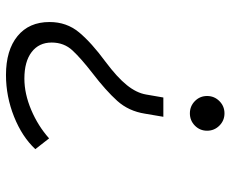

<svg xmlns="http://www.w3.org/2000/svg" viewBox="-83 -484 752 626"><g transform="rotate(90 293.0 -171.0)"><path d="M224.6 185.5Q143.6 185.5 97.7 147.9Q51.8 110.4 51.8 43.5Q51.8 -12.2 85.4 -52.7Q119.1 -93.3 181.6 -139.2Q231.9 -176.8 257.3 -208.3Q282.7 -239.7 288.1 -271L297.9 -327.6H360.8L350.6 -267.6Q342.3 -214.4 308.8 -177.2Q275.4 -140.1 218.8 -96.7Q170.9 -59.6 144.8 -31.7Q118.7 -3.9 118.7 36.6Q118.7 78.1 149.7 101.8Q180.7 125.5 236.3 125.5Q285.6 125.5 338.1 103.3Q390.6 81.1 431.2 44.9L466.3 89.8Q426.3 132.8 360.4 159.2Q294.4 185.5 224.6 185.5ZM349.6 -414.1Q326.2 -414.1 309.6 -430.4Q293 -446.8 293 -470.2Q293 -493.7 309.6 -510.3Q326.2 -526.9 349.6 -526.9Q373 -526.9 389.6 -510.3Q406.2 -493.7 406.2 -470.2Q406.2 -446.8 389.6 -430.4Q373 -414.1 349.6 -414.1Z"/></g></svg>

Font: Cascadia Mono Light
Style: Italic
Weight: 300
Italic angle: -10°
Monospace: yes
Designer: Aaron Bell
Foundry: Saja Typeworks
Version: Version 2404.023; ttfautohint (v1.8.4)